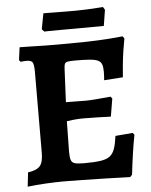

<svg xmlns="http://www.w3.org/2000/svg" viewBox="-56 -844 707 900"><g transform="rotate(-5 298.0 -394.0)"><path d="M37.7 10 45.1 -56.7Q86.9 -62.7 102 -80.7Q117.2 -98.6 117.2 -142.6L118.2 -524.2Q118.2 -556.7 112.1 -567.4Q106 -578.2 85.7 -578.2Q80.2 -578.2 71.1 -577.7Q62 -577.2 55.3 -576.2L48.8 -584.7L56.7 -644.5Q80 -644.5 111.9 -643.5Q143.8 -642.5 177.5 -642Q211.1 -641.5 238.1 -641.5Q310.4 -641.5 367.4 -642.7Q424.4 -644 467.9 -647Q511.4 -650 542.2 -653.5L549.7 -643Q544.7 -617.6 539.9 -585.7Q535.1 -553.7 531.9 -521.5Q528.7 -489.4 526.7 -462.1L438.1 -455.9Q439.1 -464.4 439.6 -476.8Q440.1 -489.2 440.1 -496.2Q440.1 -517 435.8 -529.7Q431.5 -542.4 418.8 -548.9Q406.1 -555.5 380.3 -557.7Q354.5 -559.9 311.9 -559.9Q288 -559.9 276.4 -557.9Q264.8 -555.9 261.7 -548.8Q258.7 -541.7 258.1 -526.4L247.7 -309.1L245 -136.6Q245 -110 249.3 -97.3Q253.7 -84.6 267.2 -80.6Q280.8 -76.6 310 -76.6Q356.9 -76.6 386.1 -80.6Q415.3 -84.6 431.2 -96.1Q447 -107.7 455.1 -130.6Q463.2 -153.5 468.3 -191.4L550.2 -198.2L557.3 -188.6Q549.8 -152.2 542.3 -100Q534.8 -47.7 529.8 -3.5L520.3 7Q465.7 5 407.1 3.5Q348.5 2 296.7 1Q244.8 0 209.2 0Q172.8 0 124.7 2.5Q76.6 5 37.7 10ZM235.5 -278.2 243.1 -368.9Q250.1 -368.9 268.1 -368.9Q286.1 -368.9 307 -368.4Q328 -367.9 344.6 -367.9Q361.1 -367.9 395.9 -370.7Q430.7 -373.5 461.1 -376.6L468.7 -367.6L454.7 -283.3Q428.6 -284.3 390 -285.3Q351.4 -286.3 323.8 -286.3Q301.6 -286.3 277 -283.6Q252.4 -280.9 235.5 -278.2ZM178.2 -707.7 167.7 -719.4 181.7 -793.3Q181.7 -793.3 197.2 -793.3Q212.7 -793.3 236.7 -792.8Q260.7 -792.3 287.2 -792.3Q313.7 -792.3 335.7 -792.3Q360.7 -792.3 390.3 -793.8Q419.8 -795.3 441.1 -796.8Q462.5 -798.3 462.5 -798.3L470.7 -784.7L458.8 -709.7L317.5 -708.7Q288.7 -708.7 255.8 -708.7Q222.9 -708.7 200.5 -708.2Q178.2 -707.7 178.2 -707.7Z"/></g></svg>

Font: Alegreya
Style: Regular
Weight: 400
Designer: Juan Pablo del Peral
Foundry: Huerta Tipografica
Version: Version 2.009